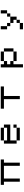

<svg xmlns="http://www.w3.org/2000/svg" viewBox="2188 -2670 623 5040"><g transform="rotate(-90 2500.0 -150.5)"><path d="M167 -359.4V-442.4H833V-359.4H750V57.6H667V-359.4H333V57.6H250V-359.4Z M1333 -276.4H1667V-359.4H1333ZM1250 -26.4V-359.4H1333V-442.4H1667V-359.4H1750V-192.4H1333V-26.4ZM1667 -26.4V57.6H1333V-26.4ZM1667 -26.4V-109.4H1750V-26.4Z M2167 -359.4V-442.4H2750V-359.4H2500V57.6H2417V-359.4Z M3250 140.6V-442.4H3333V-359.4H3417V-442.4H3667V-359.4H3750V-109.4H3667V-359.4H3417V-276.4H3333V-192.4H3417V-109.4H3667V-26.4H3417V-109.4H3333V140.6Z M4250 -276.4V-442.4H4333V-276.4H4417V-192.4H4583V-276.4H4667V-442.4H4750V-276.4H4667V-192.4H4583V-26.4H4500V-109.4H4417V-192.4H4333V-276.4ZM4500 -26.4V57.6H4417V-26.4ZM4417 57.6V140.6H4250V57.6Z"/></g></svg>

Font: KH Dot Kodenmachou 12
Style: Regular
Weight: 400
Designer: Original version for X68000 by Keitarou Hiraki (http://hp.vector.co.jp/authors/VA000874/) / TrueType conversion by Homem
Version: Version 1.00.20150527